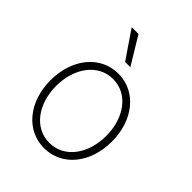

<svg xmlns="http://www.w3.org/2000/svg" viewBox="-223 -899 1030 1030"><g transform="rotate(45 292.5 -384.0)"><path d="M292.6 11.4C427.6 11.4 525.6 -107.2 525.6 -271C525.6 -434.7 427.2 -553.6 292.6 -553.6C157.7 -553.6 59.7 -435 59.7 -271C59.7 -107.2 157.7 11.4 292.6 11.4ZM292.6 -28.8C177.9 -28.8 102.6 -135.7 102.6 -271C102.6 -405.5 178.6 -513.1 292.6 -513.1C407 -513.1 482.6 -405.9 482.6 -271C482.6 -135.7 407.3 -28.8 292.6 -28.8ZM273.4 -623.2H313.2L218 -780.2H166.5Z"/></g></svg>

Font: Karasuma Gothic
Style: Thin
Weight: 200
Designer: Rasmus Andersson / Ryoko Ishizuka
Foundry: rsms
Version: Version 1.00